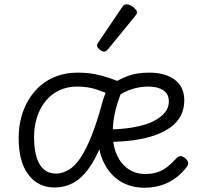

<svg xmlns="http://www.w3.org/2000/svg" viewBox="-20 -858 933 896"><path d="M67 -214Q67 -263 78.5 -308Q90 -353 113 -391.5Q136 -430 169 -458.5Q202 -487 246 -503Q290 -519 342 -519Q386 -519 422.5 -512Q459 -505 493 -493Q527 -481 563 -466Q537 -410 521.5 -353Q506 -296 506 -238Q506 -177 526 -134Q546 -91 580 -68.5Q614 -46 657 -46Q691 -46 716.5 -55Q742 -64 762.5 -80.5Q783 -97 801 -117Q812 -130 822.5 -129.5Q833 -129 844 -120Q855 -111 857.5 -101Q860 -91 852 -80Q829 -49 799 -27Q769 -5 733 6.5Q697 18 655 18Q588 18 539 -13.5Q490 -45 463.5 -101.5Q437 -158 437 -229Q437 -280 444.5 -322Q452 -364 463.5 -399Q475 -434 487 -461L514 -408Q468 -428 429 -441Q390 -454 339 -454Q294 -454 257 -436.5Q220 -419 193.5 -387Q167 -355 153 -312Q139 -269 139 -218Q139 -163 150.5 -125Q162 -87 184.5 -67.5Q207 -48 240 -48Q271 -48 300 -65Q329 -82 355 -120.5Q381 -159 406.5 -222.5Q432 -286 457 -378L511 -368Q484 -262 455 -188.5Q426 -115 392.5 -69.5Q359 -24 320 -3.5Q281 17 235 17Q158 17 112.5 -43Q67 -103 67 -214ZM840 -389Q840 -349 823 -317Q806 -285 774 -262.5Q742 -240 697.5 -225Q653 -210 599 -203Q545 -196 484 -196V-254Q528 -254 569.5 -259Q611 -264 647 -274Q683 -284 710 -300Q737 -316 752.5 -337Q768 -358 768 -384Q768 -420 741.5 -437Q715 -454 673 -454Q633 -454 595.5 -442Q558 -430 526 -407L505 -468Q544 -492 582.5 -505.5Q621 -519 677 -519Q751 -519 795.5 -486Q840 -453 840 -389ZM466 -617Q457 -617 445 -627Q433 -637 433 -645Q433 -648 434 -651Q435 -654 438 -659L551 -826Q555 -832 560 -835Q565 -838 571 -838Q580 -838 591 -832Q602 -826 610.5 -817Q619 -808 619 -801Q619 -795 617 -791.5Q615 -788 609 -781L483 -627Q473 -617 466 -617Z"/></svg>

Font: Playwrite US Modern Light
Style: Regular
Weight: 300
Designer: Veronika Burian, José Scaglione
Foundry: TypeTogether
Version: Version 1.003